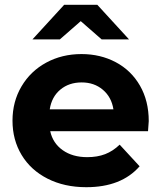

<svg xmlns="http://www.w3.org/2000/svg" viewBox="-20 -771 671 799"><path d="M596 -225H189Q200 -175 241 -146Q282 -117 343 -117Q385 -117 417.5 -129.5Q450 -142 478 -169L561 -79Q485 8 339 8Q248 8 178 -27.5Q108 -63 70 -126Q32 -189 32 -269Q32 -348 69.5 -411.5Q107 -475 172.5 -510.5Q238 -546 319 -546Q398 -546 462 -512Q526 -478 562.5 -414.5Q599 -351 599 -267Q599 -264 596 -225ZM187 -316H452Q444 -367 408 -397.5Q372 -428 320 -428Q267 -428 231 -398Q195 -368 187 -316ZM403 -607 316 -683 229 -607H115L247 -751H385L517 -607Z"/></svg>

Font: Idrija
Style: Bold
Weight: 700
Designer: Julieta Ulanovsky
Foundry: Julieta Ulanovsky
Version: Version 7.200